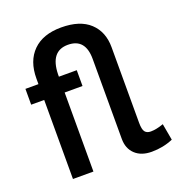

<svg xmlns="http://www.w3.org/2000/svg" viewBox="-134 -851 902 970"><g transform="rotate(-20 316.5 -366.5)"><path d="M518 7Q462 7 429.5 -23.5Q397 -54 397 -106V-536Q397 -646 303 -646Q209 -646 206 -523V-510H302V-425H206V0H96V-425H26V-510H96V-540Q96 -634 149.5 -687Q203 -740 301 -740Q402 -740 454.5 -691Q507 -642 507 -559V-153Q507 -117 517 -104Q527 -91 548 -91Q578 -91 617 -105L633 -16Q580 7 518 7Z"/></g></svg>

Font: Raleway-v4020 SemiBold
Style: Regular
Weight: 600
Designer: Matt McInerney, Pablo Impallari, Rodrigo Fuenzalida
Foundry: Matt McInerney, Pablo Impallari, Rodrigo Fuenzalida
Version: Version 4.020;PS 004.020;hotconv 1.0.88;makeotf.lib2.5.64775